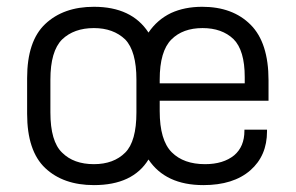

<svg xmlns="http://www.w3.org/2000/svg" viewBox="-20 -534 862 560"><path d="M445.8 -210Q445.8 -125 481 -89.8Q515.6 -55.2 578.1 -55.2Q631.3 -55.2 663.1 -81.1Q692.9 -106.4 692.9 -152.8V-155.8H758.8V-150.9Q758.8 -79.6 710 -37.1Q660.6 5.9 573.2 5.9Q462.9 5.9 413.1 -68.8Q367.2 5.9 253.9 5.9Q164.6 5.9 111.8 -43.9Q59.1 -93.8 59.1 -202.1V-306.2Q59.1 -414.1 111.8 -463.9Q165 -514.2 253.9 -514.2Q364.3 -514.2 413.1 -439Q438.5 -476.6 479 -496.1Q518.6 -514.2 569.8 -514.2Q658.7 -514.2 710.9 -461.9Q763.2 -409.7 763.2 -299.8V-240.2H445.8ZM377.9 -301.8Q377.9 -384.8 345.2 -418.9Q310.5 -452.1 253.9 -452.1Q195.8 -452.1 161.1 -418.9Q127 -384.8 127 -301.8V-206.1Q127 -121.6 161.1 -88.9Q194.8 -55.2 253.9 -55.2Q311.5 -55.2 345.2 -88.9Q377.9 -121.6 377.9 -206.1ZM480 -418.9Q445.8 -384.8 445.8 -301.8V-291H693.8V-309.1Q693.8 -387.2 661.1 -419.9Q627.4 -452.1 570.8 -452.1Q513.2 -452.1 480 -418.9Z"/></svg>

Font: D-DIN-PRO
Style: Regular
Weight: 400
Designer: Charles Nix
Foundry: Datto Inc.
Version: Version 1.000;hotconv 1.0.109;makeotfexe 2.5.65596